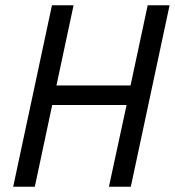

<svg xmlns="http://www.w3.org/2000/svg" viewBox="-20 -708 663 728"><path d="M30 0 177 -688H259L194 -384H475L540 -688H623L476 0H393L460 -310H178L112 0Z"/></svg>

Font: Saira SemiCondensed
Style: Italic
Weight: 400
Width: 4
Italic angle: -12°
Designer: Hector Gatti with collaboration of the Omnibus-Type team
Foundry: Omnibus-Type
Version: Version 1.101